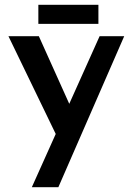

<svg xmlns="http://www.w3.org/2000/svg" viewBox="-20 -573 550 796"><path d="M112 203 393 -423H495L222 203ZM221 3 15 -423H141L307 -54ZM139 -553H388V-474H139Z"/></svg>

Font: Josefin Sans Thin SemiBold
Style: Regular
Weight: 600
Version: Version 2.000